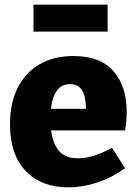

<svg xmlns="http://www.w3.org/2000/svg" viewBox="-20 -792 591 826"><path d="M518 -231H200Q207 -174 234 -142.5Q261 -111 315 -111Q380 -111 462 -156L518 -68Q460 -27 397.5 -6.5Q335 14 274 14Q158 14 90.5 -56.5Q23 -127 23 -258Q23 -348 56 -414Q89 -480 150.5 -515.5Q212 -551 295 -551Q412 -551 468.5 -485.5Q525 -420 525 -311Q525 -270 518 -231ZM199 -324H350Q349 -377 333 -403.5Q317 -430 281 -430Q244 -430 224 -401Q204 -372 199 -324ZM124 -772H443V-656H124Z"/></svg>

Font: Bitter Pro ExtraBold
Style: Regular
Weight: 800
Designer: Sol Matas, and Bitter project Authors
Foundry: Sol Matas
Version: Version 1.010